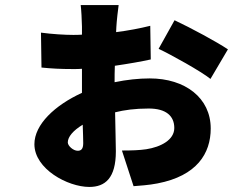

<svg xmlns="http://www.w3.org/2000/svg" viewBox="-20 -665 979 759"><path d="M881 -470C836 -500 734 -555 670 -585L607 -472C656 -449 775 -383 812 -353ZM287 -69C270 -69 248 -88 248 -102C248 -124 269 -149 307 -172C308 -141 309 -115 309 -99C309 -75 300 -69 287 -69ZM574 -563C534 -553 487 -544 439 -538L440 -559C441 -580 447 -632 449 -645H299C301 -632 304 -579 304 -560V-528C292 -527 280 -527 269 -527C237 -527 186 -530 142 -536L144 -398C184 -394 218 -392 269 -392C281 -392 292 -392 304 -393V-298C197 -249 116 -173 116 -95C116 3 248 74 333 74C396 74 438 39 438 -67C438 -94 436 -156 435 -221C471 -230 513 -236 568 -236C636 -236 669 -207 669 -159C669 -112 616 -84 558 -75C531 -71 500 -70 462 -70L508 71C531 69 568 67 603 60C758 30 813 -58 813 -157C813 -278 712 -355 572 -355C529 -355 481 -350 433 -340C433 -361 433 -383 434 -405C489 -413 540 -422 576 -430Z"/></svg>

Font: GenEiGothic-pro-Heavy
Style: Bold
Weight: 900
Designer: Ryoko NISHIZUKA (kana & ideographs); Paul D. Hunt (Latin, Greek & Cyrillic); Wenlong ZHANG (bopomofo); Sandoll Communica
Foundry: Adobe Systems Incorporated; o_tamon
Version: Version 1.000.140830